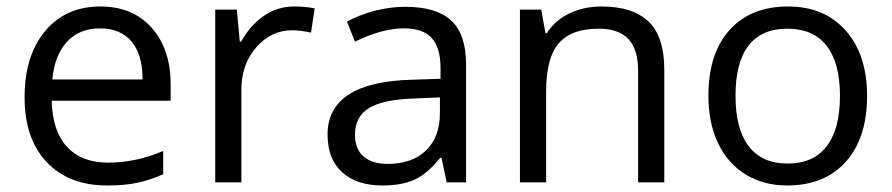

<svg xmlns="http://www.w3.org/2000/svg" viewBox="-20 -565 2763 595"><path d="M312 9.8Q193.4 9.8 124.8 -62.5Q56.2 -134.8 56.2 -263.2Q56.2 -392.6 119.9 -468.8Q183.6 -544.9 291 -544.9Q391.6 -544.9 450.2 -478.8Q508.8 -412.6 508.8 -304.2V-252.9H140.1Q142.6 -158.7 187.7 -109.9Q232.9 -61 314.9 -61Q401.4 -61 485.8 -97.2V-24.9Q442.9 -6.3 404.5 1.7Q366.2 9.8 312 9.8ZM290 -477.1Q225.6 -477.1 187.3 -435.1Q148.9 -393.1 142.1 -318.8H421.9Q421.9 -395.5 387.7 -436.3Q353.5 -477.1 290 -477.1Z M891.1 -544.9Q926.8 -544.9 955.1 -539.1L943.8 -463.9Q910.6 -471.2 885.3 -471.2Q820.3 -471.2 774.2 -418.5Q728 -365.7 728 -287.1V0H647V-535.2H713.9L723.1 -436H727.1Q756.8 -488.3 798.8 -516.6Q840.8 -544.9 891.1 -544.9Z M1364.3 0 1348.1 -76.2H1344.2Q1304.2 -25.9 1264.4 -8.1Q1224.6 9.8 1165 9.8Q1085.4 9.8 1040.3 -31.2Q995.1 -72.3 995.1 -147.9Q995.1 -310.1 1254.4 -317.9L1345.2 -320.8V-354Q1345.2 -417 1318.1 -447Q1291 -477.1 1231.4 -477.1Q1164.6 -477.1 1080.1 -436L1055.2 -498Q1094.7 -519.5 1141.8 -531.7Q1189 -543.9 1236.3 -543.9Q1332 -543.9 1378.2 -501.5Q1424.3 -459 1424.3 -365.2V0ZM1181.2 -57.1Q1256.8 -57.1 1300 -98.6Q1343.3 -140.1 1343.3 -214.8V-263.2L1262.2 -259.8Q1165.5 -256.3 1122.8 -229.7Q1080.1 -203.1 1080.1 -147Q1080.1 -103 1106.7 -80.1Q1133.3 -57.1 1181.2 -57.1Z M1957.5 0V-346.2Q1957.5 -411.6 1927.7 -443.8Q1897.9 -476.1 1834.5 -476.1Q1750.5 -476.1 1711.4 -430.7Q1672.4 -385.3 1672.4 -280.8V0H1591.3V-535.2H1657.2L1670.4 -461.9H1674.3Q1699.2 -501.5 1744.1 -523.2Q1789.1 -544.9 1844.2 -544.9Q1940.9 -544.9 1989.7 -498.3Q2038.6 -451.7 2038.6 -349.1V0Z M2667 -268.1Q2667 -137.2 2601.1 -63.7Q2535.2 9.8 2418.9 9.8Q2347.2 9.8 2291.5 -23.9Q2235.8 -57.6 2205.6 -120.6Q2175.3 -183.6 2175.3 -268.1Q2175.3 -398.9 2240.7 -471.9Q2306.2 -544.9 2422.4 -544.9Q2534.7 -544.9 2600.8 -470.2Q2667 -395.5 2667 -268.1ZM2259.3 -268.1Q2259.3 -165.5 2300.3 -111.8Q2341.3 -58.1 2420.9 -58.1Q2500.5 -58.1 2541.7 -111.6Q2583 -165 2583 -268.1Q2583 -370.1 2541.7 -423.1Q2500.5 -476.1 2419.9 -476.1Q2340.3 -476.1 2299.8 -423.8Q2259.3 -371.6 2259.3 -268.1Z"/></svg>

Font: f0_31487 
Style: Regular
Weight: 400
Foundry: Ascender Corporation
Version: Version 1.10